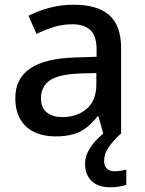

<svg xmlns="http://www.w3.org/2000/svg" viewBox="-20 -569 614 815"><path d="M292 -549Q394 -549 444 -504.5Q494 -460 494 -365V0H419L398 -75H394Q371 -46 346.5 -27Q322 -8 290.5 1Q259 10 214 10Q166 10 127.5 -7.5Q89 -25 67 -61.5Q45 -98 45 -153Q45 -235 107.5 -278Q170 -321 298 -325L390 -328V-358Q390 -418 363 -442Q336 -466 287 -466Q245 -466 207 -454Q169 -442 135 -425L101 -502Q139 -522 188.5 -535.5Q238 -549 292 -549ZM317 -257Q225 -253 189.5 -226.5Q154 -200 154 -152Q154 -110 179.5 -91Q205 -72 244 -72Q307 -72 348 -107Q389 -142 389 -212V-259ZM422 115Q422 136 434 147Q446 158 465 158Q482 158 494.5 155.5Q507 153 516 151V216Q501 220 486 223Q471 226 450 226Q396 226 368.5 199Q341 172 341 127Q341 98 355.5 71Q370 44 392.5 21.5Q415 -1 438 -16L491 0Q457 32 439.5 58.5Q422 85 422 115Z"/></svg>

Font: Noto Sans Hebrew Medium
Style: Regular
Weight: 500
Designer: Monotype Design Team
Foundry: Monotype Imaging Inc.
Version: Version 2.003